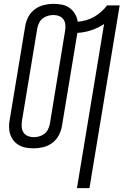

<svg xmlns="http://www.w3.org/2000/svg" viewBox="-20 -763 642 998"><path d="M380 215 521 -638Q489 -617 453.5 -605.5Q418 -594 382 -592Q382 -592 382 -591.5Q382 -591 382 -591L302 -108Q298 -83 285.5 -59.5Q273 -36 251.5 -20Q230 -4 204.5 2Q179 8 154 8Q134 8 114.5 4.5Q95 1 78.5 -8.5Q62 -18 50.5 -32.5Q39 -47 33 -65.5Q27 -84 27 -104Q27 -124 31 -144L111 -627Q115 -652 127.5 -675.5Q140 -699 161.5 -715Q183 -731 208.5 -737Q234 -743 258 -743Q281 -743 303 -738.5Q325 -734 342 -721.5Q359 -709 370 -690.5Q381 -672 384 -650Q406 -652 427.5 -658Q449 -664 468.5 -675Q488 -686 505.5 -701.5Q523 -717 537 -735H602L445 215ZM155 -50Q169 -50 183.5 -54Q198 -58 210 -67Q222 -76 229 -89.5Q236 -103 239 -118L318 -601Q321 -617 320 -632.5Q319 -648 311 -660.5Q303 -673 288.5 -679Q274 -685 258 -685Q244 -685 229.5 -681Q215 -677 203 -668Q191 -659 184 -645.5Q177 -632 174 -617L94 -134Q92 -118 93 -102.5Q94 -87 102 -74.5Q110 -62 124.5 -56Q139 -50 155 -50Z"/></svg>

Font: Iosevka SS04 Light Extended
Style: Italic
Weight: 300
Width: 7
Italic angle: -9°
Monospace: yes
Designer: Belleve Invis
Foundry: Belleve Invis
Version: Version 19.0.0; ttfautohint (v1.8.4)